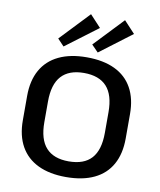

<svg xmlns="http://www.w3.org/2000/svg" viewBox="-102 -1044 947 1134"><g transform="rotate(10 371.5 -477.5)"><path d="M371 9Q273 9 204 -24Q135 -57 99 -121Q63 -185 63 -277V-423Q63 -515 99 -579Q135 -643 204 -676Q273 -709 371 -709Q471 -709 540 -676Q609 -643 644.5 -579Q680 -515 680 -423V-277Q680 -185 644.5 -121Q609 -57 540 -24Q471 9 371 9ZM371 -85Q463 -85 508 -135Q553 -185 553 -288V-412Q553 -515 507.5 -565Q462 -615 371 -615Q281 -615 235.5 -565Q190 -515 190 -412V-288Q190 -185 235.5 -135Q281 -85 371 -85ZM417 -893 224 -748 185 -789 351 -964ZM621 -893 429 -748 389 -789 555 -964Z"/></g></svg>

Font: Pathway Extreme 12pt SemiBold
Style: Regular
Weight: 600
Version: Version 1.001;gftools[0.9.26]